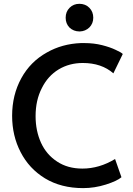

<svg xmlns="http://www.w3.org/2000/svg" viewBox="-20 -971 689 998"><path d="M213.9 -43.9Q130.9 -94.7 86.9 -180.7Q43 -265.6 43 -369.1Q43 -477.5 90.8 -564.5Q137.7 -650.4 223.6 -698.2Q302.7 -743.2 400.4 -747.1Q410.2 -747.1 418.9 -747.1Q467.8 -747.1 510.7 -736.3Q552.7 -725.6 581.1 -711.9Q609.4 -699.2 618.2 -690.4Q601.6 -656.2 569.3 -589.8Q507.8 -643.6 410.2 -643.6Q340.8 -643.6 285.2 -610.4Q228.5 -576.2 197.3 -512.7Q165 -450.2 165 -367.2Q165 -291 193.4 -228.5Q221.7 -167 277.3 -130.9Q332 -94.7 408.2 -94.7Q496.1 -94.7 578.1 -144.5Q588.9 -113.3 611.3 -49.8Q588.9 -30.3 530.3 -11.7Q471.7 6.8 412.1 6.8Q297.9 6.8 213.9 -43.9ZM340.8 -828.1Q321.3 -848.6 321.3 -878.9Q321.3 -910.2 341.8 -930.7Q362.3 -951.2 392.6 -951.2Q423.8 -951.2 444.3 -930.7Q464.8 -910.2 464.8 -878.9Q464.8 -848.6 444.3 -828.1Q423.8 -808.6 395.5 -807.6Q394.5 -807.6 392.6 -807.6Q362.3 -807.6 340.8 -828.1Z"/></svg>

Font: Alata=Ham
Style: Regular
Weight: 400
Designer: Spyros Zevelakis, Eben Sorkin
Version: Version 1.004